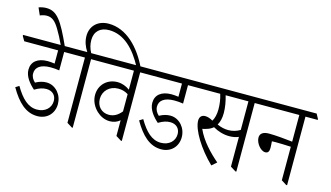

<svg xmlns="http://www.w3.org/2000/svg" viewBox="-129 -1227 2706 1571"><g transform="rotate(15 1224.5 -441.5)"><path d="M253 -11C337 -11 392 -71 392 -149C392 -188 379 -223 355 -251C329 -280 296 -297 257 -297C228 -297 197 -289 165 -271C144 -291 131 -312 131 -341C131 -392 173 -425 257 -425C282 -425 306 -423 331 -419V-575H462V-582L439 -623H-30V-614L-7 -575H280V-463C258 -466 239 -468 221 -468C135 -468 86 -427 86 -360C86 -303 128 -252 172 -213C210 -236 240 -245 270 -245C320 -245 353 -214 353 -165C353 -107 307 -62 237 -62C161 -62 105 -117 49 -212L19 -193C84 -80 155 -11 253 -11Z M292 -617H326C234 -820 189 -885 98 -885C75 -885 52 -880 34 -873L61 -812C79 -820 100 -825 118 -825C165 -825 193 -798 226 -743C246 -710 268 -669 292 -617Z M552 6H559V-575H663V-582L641 -623H547C529 -657 520 -690 520 -727C520 -800 566 -843 641 -843C768 -843 862 -746 934 -611H970C894 -770 775 -893 625 -893C532 -893 473 -833 473 -750C473 -705 488 -662 514 -623H402V-615L425 -575H507V-22Z M837 -124C871 -124 899 -135 922 -155V-22L967 6H975V-575H1079V-582L1056 -623H604V-615L627 -575H922V-414C892 -436 857 -450 817 -450C734 -450 666 -390 666 -301C666 -250 690 -204 725 -171C755 -143 793 -124 837 -124ZM712 -281C712 -348 764 -400 837 -400C869 -400 894 -393 922 -376V-230C892 -193 858 -173 816 -173C754 -173 712 -218 712 -281Z M1302 -11C1386 -11 1441 -71 1441 -149C1441 -188 1428 -223 1404 -251C1378 -280 1345 -297 1306 -297C1277 -297 1246 -289 1214 -271C1193 -291 1180 -312 1180 -341C1180 -392 1222 -425 1306 -425C1331 -425 1355 -423 1380 -419V-575H1511V-582L1488 -623H1019V-614L1042 -575H1329V-463C1307 -466 1288 -468 1270 -468C1184 -468 1135 -427 1135 -360C1135 -303 1177 -252 1221 -213C1259 -236 1289 -245 1319 -245C1369 -245 1402 -214 1402 -165C1402 -107 1356 -62 1286 -62C1210 -62 1154 -117 1098 -212L1068 -193C1133 -80 1204 -11 1302 -11Z M1734 10 1775 -26C1706 -85 1625 -168 1585 -260C1597 -262 1609 -265 1620 -269C1642 -275 1660 -285 1675 -298C1716 -274 1764 -259 1813 -259C1842 -259 1869 -264 1892 -274V-22L1937 6H1945V-575H2049V-582L2026 -623H1451V-614L1474 -575H1653C1666 -534 1672 -492 1672 -448C1672 -405 1663 -371 1648 -346C1624 -360 1603 -367 1583 -367C1554 -367 1535 -350 1535 -317C1535 -239 1622 -98 1734 10ZM1722 -430C1722 -477 1713 -527 1699 -575H1892V-333C1863 -315 1829 -305 1792 -305C1761 -305 1730 -312 1698 -327C1714 -354 1722 -388 1722 -430Z M2132 -208C2157 -208 2165 -226 2165 -254C2165 -272 2163 -294 2162 -309C2171 -310 2182 -310 2191 -310C2228 -310 2282 -308 2323 -306V-22L2367 6H2375V-575H2479V-582L2457 -623H1989V-615L2012 -575H2323V-349C2263 -356 2178 -364 2124 -364C2072 -364 2048 -344 2048 -310C2048 -265 2092 -208 2132 -208Z"/></g></svg>

Font: Noto Serif Devanagari Condensed Light
Style: Regular
Weight: 300
Width: 3
Designer: Universal Thirst, Indian Type Foundry and the Monotype Design Team
Foundry: Monotype Imaging Inc.
Version: Version 2.004